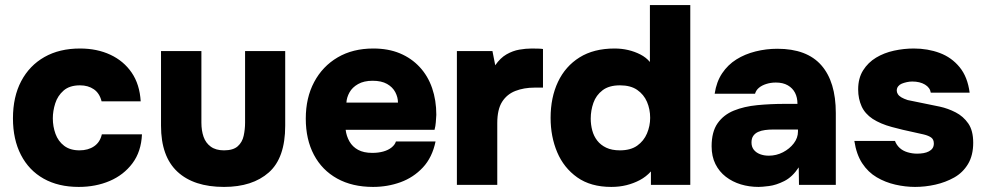

<svg xmlns="http://www.w3.org/2000/svg" viewBox="-20 -728 3875 756"><path d="M290 8Q210 8 152 -24.5Q94 -57 62.5 -118Q31 -179 31 -262Q31 -347 63.5 -408.5Q96 -470 155 -503.5Q214 -537 295 -537Q362 -537 414.5 -512.5Q467 -488 498.5 -442Q530 -396 534 -329H380Q372 -361 349.5 -376.5Q327 -392 295 -392Q254 -392 230.5 -371.5Q207 -351 197.5 -321Q188 -291 188 -262Q188 -230 198.5 -201Q209 -172 232.5 -154Q256 -136 293 -136Q327 -136 350.5 -152Q374 -168 381 -199H539Q536 -131 501.5 -85Q467 -39 412 -15.5Q357 8 290 8Z M862 8Q743 8 678.5 -52Q614 -112 614 -233V-527H773V-245Q773 -214 781.5 -189.5Q790 -165 810 -150.5Q830 -136 862 -136Q898 -136 916 -152Q934 -168 939.5 -193.5Q945 -219 945 -245V-527H1103V-233Q1103 -106 1038.5 -49Q974 8 862 8Z M1449 8Q1367 8 1307.5 -25Q1248 -58 1216 -118.5Q1184 -179 1184 -261Q1184 -343 1217 -405Q1250 -467 1309.5 -502Q1369 -537 1450 -537Q1509 -537 1554.5 -518Q1600 -499 1632.5 -464Q1665 -429 1681.5 -381Q1698 -333 1698 -276Q1697 -261 1696 -246.5Q1695 -232 1691 -217H1341Q1344 -192 1356 -171Q1368 -150 1390 -138Q1412 -126 1446 -126Q1470 -126 1489.5 -131.5Q1509 -137 1522 -147.5Q1535 -158 1539 -171H1695Q1682 -108 1645 -68.5Q1608 -29 1557 -10.5Q1506 8 1449 8ZM1344 -324H1547Q1547 -345 1536.5 -365Q1526 -385 1504 -397.5Q1482 -410 1447 -410Q1413 -410 1390 -397Q1367 -384 1356 -364Q1345 -344 1344 -324Z M1779 0V-527H1919L1930 -471Q1950 -500 1974.5 -514Q1999 -528 2024.5 -532.5Q2050 -537 2074 -537Q2089 -537 2101.5 -536.5Q2114 -536 2118 -535V-383H2085Q2043 -383 2009.5 -370Q1976 -357 1957 -327Q1938 -297 1938 -243V0Z M2387 8Q2306 8 2253 -29.5Q2200 -67 2174 -128.5Q2148 -190 2148 -264Q2148 -344 2177 -405.5Q2206 -467 2262 -502Q2318 -537 2400 -537Q2428 -537 2453.5 -531Q2479 -525 2501.5 -513.5Q2524 -502 2539 -484V-708H2698V0H2543V-53Q2524 -32 2499.5 -19Q2475 -6 2447 1Q2419 8 2387 8ZM2421 -136Q2463 -136 2489 -154.5Q2515 -173 2527.5 -202.5Q2540 -232 2540 -264Q2540 -298 2527.5 -327Q2515 -356 2489 -374Q2463 -392 2421 -392Q2378 -392 2352.5 -372.5Q2327 -353 2316.5 -323Q2306 -293 2306 -261Q2306 -237 2312 -214.5Q2318 -192 2331.5 -174.5Q2345 -157 2367 -146.5Q2389 -136 2421 -136Z M2967 8Q2930 8 2897 -2Q2864 -12 2838 -32Q2812 -52 2797 -82Q2782 -112 2782 -152Q2782 -209 2805.5 -242.5Q2829 -276 2869.5 -292.5Q2910 -309 2962 -314Q3014 -319 3070 -319H3120Q3120 -344 3110.5 -362.5Q3101 -381 3082 -392Q3063 -403 3035 -403Q3015 -403 2997.5 -397.5Q2980 -392 2968.5 -382.5Q2957 -373 2953 -359H2794Q2801 -406 2823.5 -439.5Q2846 -473 2879.5 -494Q2913 -515 2955 -525.5Q2997 -536 3041 -536Q3157 -536 3214 -471Q3271 -406 3271 -283V0H3126L3125 -69Q3100 -31 3068 -15Q3036 1 3008 4.5Q2980 8 2967 8ZM3007 -115Q3037 -115 3063 -128.5Q3089 -142 3105.5 -163.5Q3122 -185 3122 -210V-218H3024Q3008 -218 2992.5 -216Q2977 -214 2965 -208.5Q2953 -203 2946 -193Q2939 -183 2939 -167Q2939 -150 2948 -138.5Q2957 -127 2972.5 -121Q2988 -115 3007 -115Z M3583 8Q3545 8 3505.5 -1Q3466 -10 3432 -30Q3398 -50 3375 -85Q3352 -120 3344 -173H3504Q3510 -157 3522.5 -145.5Q3535 -134 3553.5 -128.5Q3572 -123 3591 -123Q3604 -123 3616 -125Q3628 -127 3637.5 -132Q3647 -137 3652 -144.5Q3657 -152 3657 -163Q3657 -179 3646.5 -186.5Q3636 -194 3617.5 -198.5Q3599 -203 3575 -208Q3536 -216 3491.5 -228Q3447 -240 3416 -260Q3401 -270 3390 -282.5Q3379 -295 3372.5 -309.5Q3366 -324 3362.5 -340.5Q3359 -357 3359 -376Q3359 -420 3378.5 -451Q3398 -482 3429.5 -501Q3461 -520 3500 -528.5Q3539 -537 3578 -537Q3633 -537 3680 -519.5Q3727 -502 3758.5 -463.5Q3790 -425 3798 -363H3645Q3642 -383 3622 -395Q3602 -407 3572 -407Q3561 -407 3550 -404.5Q3539 -402 3530.5 -398.5Q3522 -395 3516.5 -388Q3511 -381 3511 -371Q3511 -364 3515.5 -357Q3520 -350 3529.5 -344.5Q3539 -339 3554 -334Q3588 -327 3620 -320.5Q3652 -314 3681 -308Q3713 -301 3743 -285.5Q3773 -270 3792.5 -242Q3812 -214 3812 -166Q3812 -116 3791.5 -82Q3771 -48 3737 -29Q3703 -10 3663 -1Q3623 8 3583 8Z"/></svg>

Font: Onest ExtraBold
Style: Regular
Weight: 800
Designer: Dmitri Voloshin, Andrey Kudryavtsev
Foundry: Dmitri Voloshin, Andrey Kudryavtsev
Version: Version 1.000;gftools[0.9.33]